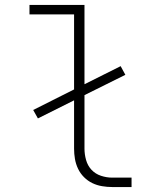

<svg xmlns="http://www.w3.org/2000/svg" viewBox="-20 -755 640 775"><path d="M433 0Q413 0 392 -3.5Q371 -7 352.5 -16Q334 -25 319 -40Q304 -55 295 -74Q286 -93 282.5 -113.5Q279 -134 279 -155V-350L133 -277L114 -311L279 -394V-697H99V-735H321V-415L467 -488L486 -453L321 -371V-155Q321 -132 327.5 -109Q334 -86 349.5 -69.5Q365 -53 387.5 -45.5Q410 -38 433 -38H511V0Z"/></svg>

Font: Iosevka SS04 XLt Ex
Style: Regular
Weight: 200
Width: 7
Monospace: yes
Designer: Belleve Invis
Foundry: Belleve Invis
Version: Version 19.0.0; ttfautohint (v1.8.4)